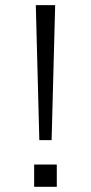

<svg xmlns="http://www.w3.org/2000/svg" viewBox="-20 -721 351 741"><path d="M131.8 -180.2 118.2 -701.2H192.9L179.2 -180.2ZM111.8 0V-85.9H199.2V0Z"/></svg>

Font: HK Grotesk Light
Style: Regular
Weight: 300
Designer: Alfredo Marco Pradil and Stefan Peev
Foundry: Hanken Design Co.
Version: Version 1.045;PS 001.045;hotconv 1.0.88;makeotf.lib2.5.64775